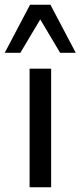

<svg xmlns="http://www.w3.org/2000/svg" viewBox="-48 -791 340 811"><path d="M77 0V-501H168V0ZM-28 -568 79 -771H165L272 -568H206L122 -709L38 -568Z"/></svg>

Font: Nunitoga
Style: Medium
Weight: 500
Designer: Vernon Adams
Foundry: Vernon Adams
Version: Version 1.0